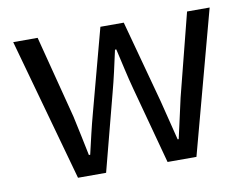

<svg xmlns="http://www.w3.org/2000/svg" viewBox="-64 -632 930 720"><g transform="rotate(-10 401.0 -271.5)"><path d="M178 0H285L361 -291C375 -343 386 -394 398 -449H403C416 -394 426 -344 440 -293L519 0H629L775 -543H689L609 -229C597 -177 587 -128 575 -77H571C558 -128 546 -177 533 -229L448 -543H359L275 -229C261 -178 250 -128 238 -77H233C223 -128 212 -177 201 -229L120 -543H27Z"/></g></svg>

Font: Microsoft YaHei
Style: Regular
Weight: 400
Designer: Ryoko NISHIZUKA 西塚涼子 (kana, bopomofo & ideographs); Paul D. Hunt (Latin, Greek & Cyrillic); Sandoll Communications 산돌커뮤니
Foundry: Adobe
Version: Version 2.001;hotconv 1.0.111;makeotfexe 2.5.65597